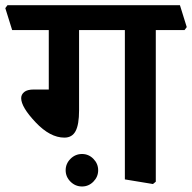

<svg xmlns="http://www.w3.org/2000/svg" viewBox="-46 -669 727 727"><path d="M635.3 -649.4 661.1 -566.4 652.8 -555.2H543.9V19L533.2 27.8L426.8 10.3V-555.2H253.4V-251Q253.4 -197.3 240.2 -172.6Q227.1 -147.9 197.8 -147.9Q143.6 -147.9 88.9 -205.8Q34.2 -263.7 34.2 -297.4Q34.2 -311 45.7 -320.6Q57.1 -330.1 82.5 -330.1H138.7V-555.2H0L-25.9 -638.2L-17.6 -649.4ZM202.6 -24.4Q202.6 -49.3 220.9 -67.6Q239.3 -85.9 264.6 -85.9Q289.6 -85.9 307.6 -67.6Q325.7 -49.3 325.7 -24.4Q325.7 0.5 307.6 18.8Q289.6 37.1 264.6 37.1Q239.3 37.1 220.9 18.8Q202.6 0.5 202.6 -24.4Z"/></svg>

Font: Sitara
Style: Bold
Weight: 700
Designer: Neelakash Kshetrimayum
Foundry: Neelakash Kshetrimayum
Version: Version 1.000;PS Version 1.000;PS 1.0;hotconv 1.;hotconv 1.0